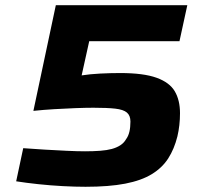

<svg xmlns="http://www.w3.org/2000/svg" viewBox="-20 -708 776 736"><path d="M308 8Q268 8 221 5.5Q174 3 127 -2Q80 -7 42 -13L69 -140Q107 -137 150.5 -134.5Q194 -132 235 -130Q276 -128 306 -128Q338 -128 364 -130Q390 -132 408.5 -137Q427 -142 441 -151Q455 -160 463 -174Q472 -186 476 -203Q480 -220 480 -242Q480 -265 466.5 -276.5Q453 -288 422 -291.5Q391 -295 338 -295Q309 -295 269 -293.5Q229 -292 187.5 -289.5Q146 -287 108 -283L194 -688H698L668 -550H322L293 -419Q325 -424 364 -426Q403 -428 441 -428Q530 -428 580 -410Q630 -392 650 -358Q670 -324 670 -274Q670 -251 667.5 -228.5Q665 -206 660 -185Q648 -137 625 -101Q602 -65 562 -40.5Q522 -16 460 -4Q398 8 308 8Z"/></svg>

Font: Saira Thin Expanded
Style: Bold Italic
Weight: 700
Width: 7
Italic angle: -12°
Version: Version 1.101